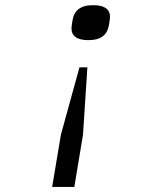

<svg xmlns="http://www.w3.org/2000/svg" viewBox="-20 -545 640 747"><path d="M269.2 182.2 302.9 -21 320 -283H289.1L217 -21L182.9 182.2ZM258.2 -432.9C258.2 -408 275.9 -388.8 323.2 -388.8C376.1 -388.8 398.1 -411.9 404.1 -448.2C407 -465.9 408 -475.1 408 -480.8C408 -506 389.9 -524.9 343 -524.9C290.1 -524.9 268.1 -502.1 262.1 -465.9C258.9 -448.2 258.2 -438.9 258.2 -432.9Z"/></svg>

Font: Margiela Mono Italic Italic
Style: Regular
Weight: 400
Designer: Mike Abbink, Paul van der Laan, Pieter van Rosmalen
Foundry: Bold Monday
Version: Version 2.003 2021